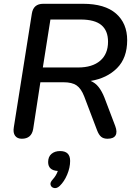

<svg xmlns="http://www.w3.org/2000/svg" viewBox="-20 -725 717 1013"><path d="M95 7Q71 7 59.5 -9Q48 -25 53 -54L148 -653Q156 -705 208 -705H418Q533 -705 592 -653.5Q651 -602 651 -513Q651 -419 597.5 -365.5Q544 -312 458 -298Q483 -288 500.5 -265.5Q518 -243 531 -210L588 -60Q600 -28 589.5 -10.5Q579 7 547 7Q526 7 513.5 -3.5Q501 -14 492 -38L424 -217Q408 -258 384 -274.5Q360 -291 315 -291H193L155 -44Q146 7 95 7ZM206 -369H392Q467 -369 508.5 -404.5Q550 -440 550 -505Q550 -563 515 -592.5Q480 -622 405 -622H246ZM295 256Q280 270 265.5 267Q251 264 247 251Q243 238 258 222Q277 201 285 177Q234 174 234 130Q234 102 251.5 87Q269 72 297 72Q350 72 350 124Q350 159 334.5 196Q319 233 295 256Z"/></svg>

Font: Nunito SemiBold
Style: Italic
Weight: 600
Italic angle: -9°
Designer: Vernon Adams
Foundry: Vernon Adams
Version: Version 3.601; ttfautohint (v1.8.2.53-6de2)